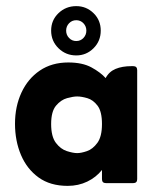

<svg xmlns="http://www.w3.org/2000/svg" viewBox="-20 -598 508 627"><path d="M147 -498Q147 -532 171 -555Q195 -578 229 -578Q262 -578 285.5 -555Q309 -532 309 -498Q309 -464 285.5 -440.5Q262 -417 229 -417Q195 -417 171 -440.5Q147 -464 147 -498ZM229 -464Q243 -464 252.5 -474Q262 -484 262 -498Q262 -512 252.5 -522Q243 -532 229 -532Q215 -532 205.5 -522Q196 -512 196 -498Q196 -484 205.5 -474Q215 -464 229 -464ZM313 -43Q294 -19 265 -5Q236 9 201 9Q144 9 106 -18.5Q68 -46 48.5 -92Q29 -138 29 -194Q29 -250 50 -295.5Q71 -341 110 -367.5Q149 -394 203 -394Q249 -394 278.5 -378Q308 -362 325 -343Q336 -364 357.5 -373Q379 -382 410 -382H415Q428 -382 428 -369V-13Q428 0 415 0H326Q313 0 313 -13ZM232 -98Q245 -98 264 -104.5Q283 -111 298 -131.5Q313 -152 313 -193Q313 -234 298.5 -253Q284 -272 265 -277.5Q246 -283 232 -283Q219 -283 199 -277.5Q179 -272 163 -253Q147 -234 147 -193Q147 -152 162.5 -131.5Q178 -111 198.5 -104.5Q219 -98 232 -98Z"/></svg>

Font: Zain ExtraBold
Style: Regular
Weight: 800
Designer: Zain,Boutros
Foundry: Mobile Telecommunications Company (Zain), 2024
Version: Version 1.50; ttfautohint (v1.8.4)